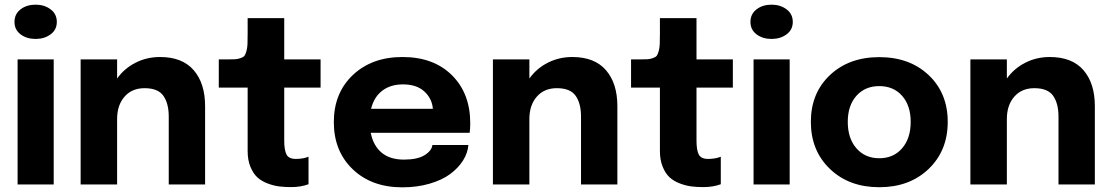

<svg xmlns="http://www.w3.org/2000/svg" viewBox="-20 -783 4723 815"><path d="M41.5 -689.9Q41.5 -723.6 67.4 -743.4Q93.3 -763.2 130.9 -763.2Q168.5 -763.2 194.8 -743.4Q221.2 -723.6 221.2 -689.9Q221.2 -656.7 194.8 -637.2Q168.5 -617.7 130.9 -617.7Q93.3 -617.7 67.4 -637.2Q41.5 -656.7 41.5 -689.9ZM54.7 0V-530.8H208V0Z M322.3 0V-530.8H477.1V-449.7Q507.8 -492.7 555.4 -516.8Q603 -541 659.2 -541Q753.9 -541 802.2 -485.1Q850.6 -429.2 850.6 -332.5V0H696.3V-288.1Q696.3 -343.8 673.6 -376.2Q650.9 -408.7 593.8 -408.7Q540 -408.7 508.5 -372.6Q477.1 -336.4 477.1 -277.8V0Z M1215.3 11.2Q1188 11.2 1164.8 8.3Q1141.6 5.4 1115.7 -4.4Q1089.8 -14.2 1072.3 -30.3Q1054.7 -46.4 1043 -75Q1031.2 -103.5 1031.2 -142.1V-411.1H908.7V-530.8H942.9Q965.8 -530.8 977.8 -531.5Q989.7 -532.2 1001.5 -536.4Q1013.2 -540.5 1017.6 -546.1Q1022 -551.8 1025.9 -565.4Q1029.8 -579.1 1030.5 -595Q1031.2 -610.8 1031.2 -639.2V-706.1H1186.5V-530.8H1340.8V-411.1H1186.5V-186Q1186.5 -146.5 1196 -127.4Q1205.6 -108.4 1235.8 -108.4Q1266.1 -108.4 1289.6 -117.7V-1Q1257.3 11.2 1215.3 11.2Z M1968.3 -167.5Q1965.3 -132.8 1945.1 -101.1Q1924.8 -69.3 1890.4 -43.9Q1856 -18.6 1803.2 -3.2Q1750.5 12.2 1688 12.2Q1557.1 12.2 1477.1 -64.7Q1397 -141.6 1397 -264.6Q1397 -388.2 1477.8 -464.6Q1558.6 -541 1688.5 -541Q1820.3 -541 1898.2 -463.9Q1976.1 -386.7 1976.1 -259.8Q1976.1 -237.8 1973.6 -219.2H1553.7Q1564.5 -164.6 1599.9 -135Q1635.3 -105.5 1694.3 -105.5Q1752 -105.5 1782.2 -124.3Q1812.5 -143.1 1815.4 -167.5ZM1690.4 -424.8Q1637.7 -424.8 1602.5 -397.9Q1567.4 -371.1 1555.2 -321.3H1817.4Q1814 -364.7 1781.2 -394.8Q1748.5 -424.8 1690.4 -424.8Z M2072.3 0V-530.8H2227.1V-449.7Q2257.8 -492.7 2305.4 -516.8Q2353 -541 2409.2 -541Q2503.9 -541 2552.2 -485.1Q2600.6 -429.2 2600.6 -332.5V0H2446.3V-288.1Q2446.3 -343.8 2423.6 -376.2Q2400.9 -408.7 2343.8 -408.7Q2290 -408.7 2258.5 -372.6Q2227.1 -336.4 2227.1 -277.8V0Z M2965.3 11.2Q2938 11.2 2914.8 8.3Q2891.6 5.4 2865.7 -4.4Q2839.8 -14.2 2822.3 -30.3Q2804.7 -46.4 2793 -75Q2781.2 -103.5 2781.2 -142.1V-411.1H2658.7V-530.8H2692.9Q2715.8 -530.8 2727.8 -531.5Q2739.7 -532.2 2751.5 -536.4Q2763.2 -540.5 2767.6 -546.1Q2772 -551.8 2775.9 -565.4Q2779.8 -579.1 2780.5 -595Q2781.2 -610.8 2781.2 -639.2V-706.1H2936.5V-530.8H3090.8V-411.1H2936.5V-186Q2936.5 -146.5 2946 -127.4Q2955.6 -108.4 2985.8 -108.4Q3016.1 -108.4 3039.6 -117.7V-1Q3007.3 11.2 2965.3 11.2Z M3165.5 -689.9Q3165.5 -723.6 3191.4 -743.4Q3217.3 -763.2 3254.9 -763.2Q3292.5 -763.2 3318.8 -743.4Q3345.2 -723.6 3345.2 -689.9Q3345.2 -656.7 3318.8 -637.2Q3292.5 -617.7 3254.9 -617.7Q3217.3 -617.7 3191.4 -637.2Q3165.5 -656.7 3165.5 -689.9ZM3178.7 0V-530.8H3332V0Z M3921.9 -65.9Q3840.8 11.7 3712.4 11.7Q3584 11.7 3502.9 -65.9Q3421.9 -143.6 3421.9 -265.6Q3421.9 -387.7 3502.7 -464.1Q3583.5 -540.5 3712.4 -540.5Q3841.3 -540.5 3922.1 -464.1Q4002.9 -387.7 4002.9 -265.6Q4002.9 -143.6 3921.9 -65.9ZM3845.7 -265.6Q3845.7 -335 3809.3 -376.2Q3772.9 -417.5 3712.4 -417.5Q3651.9 -417.5 3615.2 -376.2Q3578.6 -335 3578.6 -265.6Q3578.6 -195.8 3615.2 -153.6Q3651.9 -111.3 3712.4 -111.3Q3772.9 -111.3 3809.3 -153.6Q3845.7 -195.8 3845.7 -265.6Z M4099.1 0V-530.8H4253.9V-449.7Q4284.7 -492.7 4332.3 -516.8Q4379.9 -541 4436 -541Q4530.8 -541 4579.1 -485.1Q4627.4 -429.2 4627.4 -332.5V0H4473.1V-288.1Q4473.1 -343.8 4450.4 -376.2Q4427.7 -408.7 4370.6 -408.7Q4316.9 -408.7 4285.4 -372.6Q4253.9 -336.4 4253.9 -277.8V0Z"/></svg>

Font: Epilogue
Style: Bold
Weight: 700
Designer: Tyler Finck
Foundry: Etcetera Type Co
Version: Version 2.112